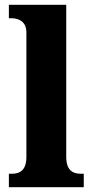

<svg xmlns="http://www.w3.org/2000/svg" viewBox="-20 -780 386 800"><path d="M17 0H329V-56H318C282 -56 256 -71 256 -127V-760H17V-704H28C48 -704 90 -697 90 -645V-127C90 -71 64 -56 28 -56H17Z"/></svg>

Font: Noto Serif Lao SemiCondensed ExtraBold
Style: Regular
Weight: 800
Width: 4
Designer: Monotype Design Team
Foundry: Monotype Imaging Inc.
Version: Version 2.003